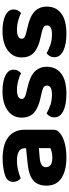

<svg xmlns="http://www.w3.org/2000/svg" viewBox="474 -1011 553 1541"><g transform="rotate(-90 750.5 -240.5)"><path d="M256 -97Q278 -97 299.5 -101.5Q321 -106 332 -113V-205L250 -198Q218 -195 198.5 -183.5Q179 -172 179 -149Q179 -125 197 -111Q215 -97 256 -97ZM250 -496Q302 -496 344.5 -485.5Q387 -475 417 -453Q447 -431 463.5 -397Q480 -363 480 -317V-91Q480 -65 466.5 -49.5Q453 -34 434 -23Q403 -4 358 6Q313 16 256 16Q153 16 92 -23.5Q31 -63 31 -144Q31 -213 72 -249Q113 -285 198 -294L331 -308V-319Q331 -351 305 -366Q279 -381 230 -381Q192 -381 155.5 -372Q119 -363 90 -351Q78 -359 69.5 -375.5Q61 -392 61 -411Q61 -455 107 -474Q136 -485 174.5 -490.5Q213 -496 250 -496Z M985 -141Q985 -67 930 -25.5Q875 16 768 16Q726 16 691.5 10Q657 4 632 -8Q607 -20 593 -38Q579 -56 579 -80Q579 -102 588 -117.5Q597 -133 611 -143Q640 -126 677 -113Q714 -100 763 -100Q834 -100 834 -140Q834 -157 821.5 -166Q809 -175 779 -182L739 -191Q657 -208 617 -243.5Q577 -279 577 -343Q577 -414 634.5 -455.5Q692 -497 789 -497Q825 -497 857 -491.5Q889 -486 912 -475Q935 -464 948.5 -447.5Q962 -431 962 -409Q962 -389 954 -373.5Q946 -358 933 -348Q925 -353 909.5 -359Q894 -365 876 -370Q858 -375 838 -378Q818 -381 801 -381Q766 -381 746.5 -371.5Q727 -362 727 -343Q727 -329 738 -321Q749 -313 778 -306L816 -297Q907 -277 946 -239Q985 -201 985 -141Z M1468 -141Q1468 -67 1413 -25.5Q1358 16 1251 16Q1209 16 1174.5 10Q1140 4 1115 -8Q1090 -20 1076 -38Q1062 -56 1062 -80Q1062 -102 1071 -117.5Q1080 -133 1094 -143Q1123 -126 1160 -113Q1197 -100 1246 -100Q1317 -100 1317 -140Q1317 -157 1304.5 -166Q1292 -175 1262 -182L1222 -191Q1140 -208 1100 -243.5Q1060 -279 1060 -343Q1060 -414 1117.5 -455.5Q1175 -497 1272 -497Q1308 -497 1340 -491.5Q1372 -486 1395 -475Q1418 -464 1431.5 -447.5Q1445 -431 1445 -409Q1445 -389 1437 -373.5Q1429 -358 1416 -348Q1408 -353 1392.5 -359Q1377 -365 1359 -370Q1341 -375 1321 -378Q1301 -381 1284 -381Q1249 -381 1229.5 -371.5Q1210 -362 1210 -343Q1210 -329 1221 -321Q1232 -313 1261 -306L1299 -297Q1390 -277 1429 -239Q1468 -201 1468 -141Z"/></g></svg>

Font: Baloo Tammudu 2
Style: Bold
Weight: 700
Designer: Maithili Shingre, Omkar Shende and Ek Type
Foundry: Ek Type
Version: Version 1.640;hotconv 1.0.111;makeotfexe 2.5.65597; ttfautoh